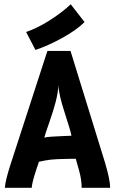

<svg xmlns="http://www.w3.org/2000/svg" viewBox="-20 -888 558 908"><path d="M103.5 -736.8Q154.8 -753.9 212.9 -790.5Q271 -827.1 314.5 -867.7L379.9 -783.7Q341.8 -745.6 273.7 -708.3Q205.6 -670.9 147.5 -651.9ZM317.9 -246.1Q314 -269 285.4 -356.7Q256.8 -444.3 256.3 -487.3Q254.9 -450.7 243.2 -405.8Q231.4 -360.8 213.1 -309.1Q194.8 -257.3 189.5 -237.3Q202.6 -240.2 224.1 -241.7Q245.6 -243.2 275.9 -244.4Q306.2 -245.6 317.9 -246.1ZM204.1 -647H313.5L476.6 -119.1Q501 -36.6 501 0H366.2Q366.2 -38.6 354 -81.5L338.4 -137.2Q327.1 -137.2 304.4 -136.7Q281.7 -136.2 272.5 -136Q263.2 -135.7 246.1 -135Q229 -134.3 218.3 -132.8Q207.5 -131.3 192.9 -128.9Q178.2 -126.5 164.1 -123L149.4 -79.1Q131.8 -24.9 129.9 0H2.9Q5.4 -34.7 29.3 -108.9Z"/></svg>

Font: Fantasque Sans Mono
Style: Bold
Weight: 700
Monospace: yes
Designer: Jany Belluz
Version: Version 1.8.0 ; ttfautohint (v1.8.2)